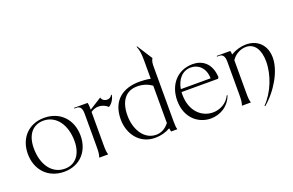

<svg xmlns="http://www.w3.org/2000/svg" viewBox="-107 -1242 2647 1732"><g transform="rotate(-20 1217.0 -375.5)"><path d="M286 12C435 12 534 -94 534 -244C534 -399 432 -508 278 -508C129 -508 30 -402 30 -252C30 -97 132 12 286 12ZM300 -12C176 -12 98 -124 98 -281C98 -406 158 -486 264 -486C385 -486 466 -375 466 -217C466 -93 404 -12 300 -12Z M624 0H710C702 -25 700 -45 700 -95V-411C722 -427 749 -436 774 -436C809 -436 841 -421 863 -400C887 -412 918 -450 924 -494L918 -496C909 -476 890 -467 871 -467C847 -467 822 -482 818 -507L700 -433C700 -457 700 -482 694 -500H564V-493H584C620 -493 636 -470 636 -416V-105C636 -50 634 -30 624 0Z M1304 -685V-510C1268 -517 1233 -520 1199 -520C1044 -520 924 -444 924 -256C924 -125 1006 5 1162 5C1216 5 1266 -9 1307 -33C1309 -21 1311 -10 1314 0H1374C1368 -20 1366 -36 1366 -76V-599C1366 -635 1368 -655 1381 -678V-682L1288 -827L1283 -824C1299 -788 1304 -748 1304 -685ZM993 -268C993 -422 1066 -484 1156 -487C1208 -489 1261 -475 1304 -443V-85C1270 -40 1225 -18 1180 -18C1056 -18 993 -146 993 -268Z M1693 13C1782 13 1869 -36 1904 -133L1898 -136C1866 -68 1798 -32 1729 -32C1628 -32 1523 -110 1523 -280L1524 -302H1875L1883 -316C1875 -456 1789 -505 1703 -505C1554 -505 1461 -392 1461 -243C1461 -71 1578 13 1693 13ZM1527 -329C1541 -414 1592 -482 1678 -482C1745 -482 1811 -433 1813 -329Z M2185 70 2190 76C2313 -28 2404 -189 2404 -312C2404 -441 2319 -507 2216 -507C2169 -507 2118 -493 2069 -465C2069 -477 2067 -490 2064 -500H1934V-493H1954C1990 -493 2006 -470 2006 -416V-105C2006 -50 2004 -30 1994 0H2080C2072 -25 2070 -45 2070 -95V-409C2101 -457 2154 -486 2208 -486C2291 -486 2336 -412 2336 -300C2336 -172 2277 -22 2185 70Z"/></g></svg>

Font: Sinistre
Style: Regular
Weight: 400
Designer: Jules Durand
Foundry: Collletttivo
Version: Version 69.420;Glyphs 3.2 (3217)